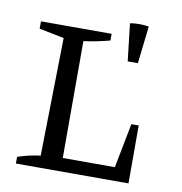

<svg xmlns="http://www.w3.org/2000/svg" viewBox="-81 -800 829 875"><g transform="rotate(10 333.5 -362.0)"><path d="M537 -268H571V0H50V-31Q77 -40 103 -46Q129 -52 155 -55L165 -601L50 -624V-658H377V-627Q351 -620 320 -613.5Q289 -607 256 -603V-62H497ZM471 -547 451 -720Q494 -727 538 -720L518 -547Z"/></g></svg>

Font: Piazzolla Thin Medium
Style: Regular
Weight: 500
Version: Version 2.005